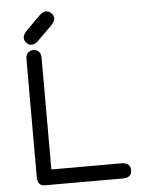

<svg xmlns="http://www.w3.org/2000/svg" viewBox="-56 -845 652 888"><g transform="rotate(-5 270.5 -400.5)"><path d="M115.2 0H477.5C505.5 0 519.5 -11.4 519.5 -34.2C519.5 -58.3 505.5 -70.3 477.5 -70.3H152.3V-588.9C152.3 -602.5 148.8 -612.5 141.6 -618.7C134.4 -624.8 126.3 -627.9 117.2 -627.9C108.1 -627.9 99.9 -624.8 92.8 -618.7C85.6 -612.5 82 -602.5 82 -588.9V-42C82 -14 93.1 0 115.2 0ZM191.4 -800.8C181.6 -800.8 171.2 -795.6 160.2 -785.2L91.8 -716.8C82.7 -706.4 78.1 -696.3 78.1 -686.5C78.1 -678.7 81.4 -671.2 87.9 -664.1C94.4 -656.9 102.5 -653.3 112.3 -653.3C124 -653.3 134.8 -658.9 144.5 -669.9L211.9 -736.3C221.7 -747.4 226.6 -757.5 226.6 -766.6C226.6 -775.1 222.8 -782.9 215.3 -790C207.8 -797.2 199.9 -800.8 191.4 -800.8Z"/></g></svg>

Font: Jura
Style: DemiBold
Weight: 600
Version: Version 2.5.1